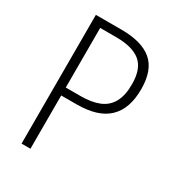

<svg xmlns="http://www.w3.org/2000/svg" viewBox="-172 -818 844 922"><g transform="rotate(30 249.5 -357.0)"><path d="M230 -713.9Q343.8 -713.9 399.7 -666.3Q455.6 -618.7 455.6 -513.2Q455.6 -458.5 441.2 -417.7Q426.8 -377 397.9 -349.6Q369.1 -322.3 325.2 -308.8Q281.2 -295.4 222.2 -295.4H137.7V0H88.4V-713.9ZM226.6 -669.9H137.7V-339.4H220.2Q280.3 -339.4 321.5 -356.2Q362.8 -373 384 -410.9Q405.3 -448.7 405.3 -512.2Q405.3 -596.7 361.6 -633.3Q317.9 -669.9 226.6 -669.9Z"/></g></svg>

Font: Open Sans SemiCondensed Light
Style: Regular
Weight: 300
Width: 4
Designer: Monotype Design Team
Foundry: Monotype Imaging Inc.
Version: Version 3.000